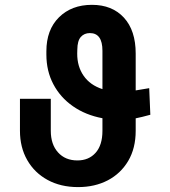

<svg xmlns="http://www.w3.org/2000/svg" viewBox="-20 -757 697 787"><path d="M591.6 -395.6 596.2 -286.6Q560 -276.6 536.2 -272V-220.9Q536.2 -149.5 505.7 -97.7Q475.1 -45.8 421.9 -17.9Q368.6 9.9 300.1 9.9Q229 9.9 175.2 -19.4Q121.4 -48.7 91.6 -100.9Q61.8 -153.1 61.8 -220.9V-351.9H188.2V-220.9Q188.2 -165.1 217.9 -132.3Q247.5 -99.4 297.2 -99.4Q344.1 -99.4 372 -130.9Q399.9 -162.3 399.9 -220.9V-272.4Q330.6 -285.5 278.9 -321.6Q227.3 -357.6 198.7 -411.8Q170.1 -465.9 170.1 -533.4V-546.9Q170.1 -634.9 221.8 -686.1Q273.4 -737.2 356.9 -737.2Q439.6 -737.2 487.9 -684.7Q536.2 -632.1 536.2 -537.6V-386.4Q546.5 -388.1 559.8 -390.3Q573.2 -392.4 591.6 -395.6ZM399.9 -391.7V-549Q399.9 -621.4 348.4 -621.4Q325.3 -621.4 311.3 -605.6Q297.2 -589.8 296.9 -553.3L296.5 -537.6Q296.2 -484.7 322.8 -446.4Q349.4 -408 399.9 -391.7Z"/></svg>

Font: Inter Zeller Semi Bold
Style: Regular
Weight: 600
Designer: Rasmus Andersson; Joe Bland
Foundry: zeller
Version: Version 3.015;git-dec3a8cb1